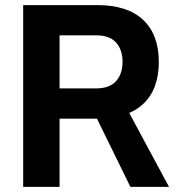

<svg xmlns="http://www.w3.org/2000/svg" viewBox="-20 -729 684 749"><path d="M456.7 -339.4H322.3L488.7 0H639.3ZM212.4 0V-266H359.6Q477 -266 538.2 -323.2Q599.5 -380.4 599.5 -487.3Q599.5 -594.1 538.2 -651.6Q476.8 -709.1 359.6 -709.1H70.4V0ZM212.4 -591.1H355.9Q407.3 -591.1 432.7 -563.1Q458 -535.2 458 -487.8Q458 -440.3 432.5 -412.3Q407 -384.2 355.9 -384.2H212.4Z"/></svg>

Font: Estedad-FD VF
Style: Regular
Weight: 100
Designer: Amin Abedi
Version: Version 7.3